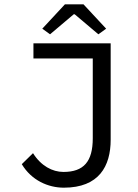

<svg xmlns="http://www.w3.org/2000/svg" viewBox="-20 -858 640 890"><path d="M276 12C439 12 493 -88 493 -210V-657H135V-587H410V-217C410 -109 368 -61 274 -61C223 -61 170 -89 133 -148L81 -97C126 -22 203 12 276 12ZM212 -699 322 -792H326L436 -699L472 -725L367 -838H281L176 -725Z"/></svg>

Font: Hasklig
Style: Regular
Weight: 400
Monospace: yes
Designer: Paul D. Hunt, Teo Tuominen
Foundry: Adobe Systems Incorporated
Version: Version 2.030;PS 1.0;hotconv 16.6.51;makeotf.lib2.5.65220